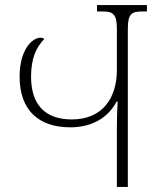

<svg xmlns="http://www.w3.org/2000/svg" viewBox="-20 -734 650 754"><path d="M361 -714V-689H381C423 -689 439 -680 439 -621V-460C439 -348 382 -265 262 -265C157 -265 102 -323 102 -433C102 -505 122 -548 154 -581C150 -584 145 -586 139 -586C108 -586 57 -541 57 -433C57 -300 133 -234 256 -234C343 -234 405 -273 438 -335H442C440 -302 439 -266 439 -237V0H482V-621C482 -680 497 -689 539 -689H557V-714Z"/></svg>

Font: Noto Serif Georgian ExtraLight
Style: Regular
Weight: 200
Designer: Monotype Design Team, Akaki Razmadze
Foundry: Google LLC
Version: Version 2.003